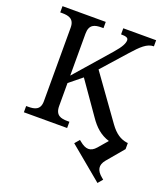

<svg xmlns="http://www.w3.org/2000/svg" viewBox="-171 -834 1063 1214"><g transform="rotate(20 361.0 -226.5)"><path d="M628 261 655 229 644 220C602 186 595 151 627 112L722 -1V-42L712 -43C672 -50 637 -71 600 -122L389 -416L534 -579C586 -637 622 -673 668 -673V-714H447V-673C480 -673 496 -668 496 -651C496 -631 484 -604 441 -555L234 -318V-600C234 -663 271 -672 316 -672H329V-714H38V-672H51C95 -672 133 -663 133 -604V-109C133 -50 95 -42 51 -42H38V0H329V-42H316C271 -42 234 -51 234 -114V-268L319 -337L470 -121C507 -67 547 -31 605 -13L551 50C517 89 483 86 441 51L431 43L404 75Z"/></g></svg>

Font: Noto Serif Thai
Style: Regular
Weight: 400
Designer: Monotype Design Team
Foundry: Monotype Imaging Inc.
Version: Version 1.901